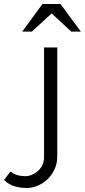

<svg xmlns="http://www.w3.org/2000/svg" viewBox="-145 -758 424 959"><path d="M-12 181Q-45 181 -73.5 172Q-102 163 -125 141L-92 98Q-77 112 -57.5 117Q-38 122 -19 122Q-1 122 15.5 114.5Q32 107 45.5 95Q59 83 67 65Q75 47 75 27V-521H141V23Q141 58 128 86.5Q115 115 93.5 136Q72 157 44.5 169Q17 181 -12 181ZM67 -738H157L259 -600H211L113 -691L14 -600H-34Z"/></svg>

Font: Rising Sun Light
Style: Regular
Weight: 300
Designer: Matt McInerney, Pablo Impallari, Rodrigo Fuenzalida (Raleway font), Stephen Hutchings (Greek), Cristiano Sobral (main ch
Foundry: The Rising Sun Project Authors
Version: Version 4.327; ttfautohint (v1.8.4.7-5d5b-dirty)